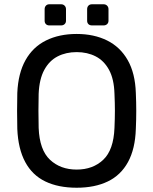

<svg xmlns="http://www.w3.org/2000/svg" viewBox="-20 -869 717 899"><path d="M339 10Q253 10 192 -19.5Q131 -49 98 -110.5Q65 -172 61 -265Q60 -309 60 -349.5Q60 -390 61 -434Q65 -526 99.5 -587.5Q134 -649 195.5 -679.5Q257 -710 339 -710Q420 -710 481.5 -679.5Q543 -649 578 -587.5Q613 -526 616 -434Q618 -390 618 -349.5Q618 -309 616 -265Q613 -172 579.5 -110.5Q546 -49 485 -19.5Q424 10 339 10ZM339 -75Q415 -75 463.5 -121Q512 -167 516 -270Q518 -315 518 -350.5Q518 -386 516 -430Q514 -499 490.5 -542Q467 -585 428 -605Q389 -625 339 -625Q289 -625 250 -605Q211 -585 187.5 -542Q164 -499 161 -430Q160 -386 160 -350.5Q160 -315 161 -270Q165 -167 214 -121Q263 -75 339 -75ZM411 -750Q400 -750 394 -756Q388 -762 388 -772V-826Q388 -836 394 -842.5Q400 -849 411 -849H465Q475 -849 481.5 -842.5Q488 -836 488 -826V-772Q488 -762 481.5 -756Q475 -750 465 -750ZM211 -750Q201 -750 195 -756Q189 -762 189 -772V-826Q189 -836 195 -842.5Q201 -849 211 -849H266Q276 -849 282.5 -842.5Q289 -836 289 -826V-772Q289 -762 282.5 -756Q276 -750 266 -750Z"/></svg>

Font: RubikRegular
Style: Regular
Weight: 400
Designer: Hubert and Fischer
Foundry: Hubert and Fischer
Version: Version 2.300;gftools[0.9.30]